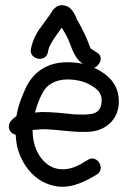

<svg xmlns="http://www.w3.org/2000/svg" viewBox="-20 -714 492 737"><path d="M164 -514 166 -524C168 -534 179 -553 188 -567C197 -580 206 -593 217 -608C223 -598 229 -588 236 -575C253 -545 259 -495 298 -469C279 -473 259 -475 238 -475C159 -475 109 -436 81 -381C67 -351 50 -311 43 -268C36 -264 30 -258 26 -254C10 -240 11 -219 22 -207C26 -202 32 -199 40 -197C41 -182 43 -165 46 -150C64 -82 109 -22 178 -3C240 15 294 -12 331 -32L350 -43C389 -65 352 -124 317 -100L298 -89C288 -82 276 -77 264 -72C225 -58 188 -63 161 -84C128 -109 105 -155 105 -215C115 -216 127 -217 142 -218C199 -218 258 -205 320 -208C384 -211 433 -253 436 -318C439 -391 393 -430 341 -454C362 -460 382 -498 349 -514C345 -517 340 -520 336 -523C327 -527 330 -524 323 -540C313 -569 294 -607 279 -633V-634H278C271 -645 261 -694 217 -694C203 -694 194 -687 184 -677C175 -662 167 -650 155 -635L133 -604H132C117 -581 105 -557 99 -527C89 -486 156 -471 164 -514ZM140 -351 141 -352C156 -388 192 -409 239 -409C271 -409 300 -402 321 -391C352 -374 373 -359 370 -322C366 -275 334 -272 266 -275C229 -279 184 -284 141 -284H140C131 -283 124 -283 114 -282C121 -307 130 -332 140 -351Z"/></svg>

Font: Stray Cat
Style: ExBd
Weight: 800
Version: Version 1.0